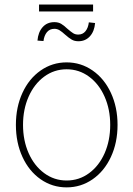

<svg xmlns="http://www.w3.org/2000/svg" viewBox="-20 -812 585 843"><path d="M49.8 -263.7Q49.8 -341.8 78.6 -404.3Q107.4 -466.8 158.4 -502.4Q209.5 -538.1 272.5 -538.1Q335.4 -538.1 386.7 -502.4Q438 -466.8 467 -404.1Q496.1 -341.3 496.1 -263.7Q496.1 -185.5 467 -123Q438 -60.5 386.7 -24.9Q335.4 10.7 272.5 10.7Q209.5 10.7 158.4 -24.9Q107.4 -60.5 78.6 -123Q49.8 -185.5 49.8 -263.7ZM463.9 -263.7Q463.9 -332 439.2 -387.7Q414.6 -443.4 370.8 -475.6Q327.1 -507.8 272.5 -507.8Q217.8 -507.8 174.1 -475.6Q130.4 -443.4 105.7 -387.7Q81.1 -332 81.1 -263.7Q81.1 -195.3 105.7 -139.6Q130.4 -84 174.1 -51.8Q217.8 -19.5 272.5 -19.5Q327.6 -19.5 371.3 -51.8Q415 -84 439.5 -139.6Q463.9 -195.3 463.9 -263.7ZM324.2 -630.9Q307.1 -630.9 294.7 -638.2Q282.2 -645.5 265.6 -660.2Q252.4 -672.4 241.7 -679Q231 -685.5 218.8 -685.5Q198.2 -685.5 186 -670.7Q173.8 -655.8 170.9 -631.8L144.5 -633.8Q147.5 -670.4 167 -692.6Q186.5 -714.8 218.8 -714.8Q236.3 -714.8 248.8 -707.3Q261.2 -699.7 277.3 -684.6Q292 -671.9 301.5 -666Q311 -660.2 323.2 -660.2Q343.3 -660.2 355.2 -674.8Q367.2 -689.5 370.1 -713.9L397.5 -710.9Q394.5 -674.3 374.8 -652.6Q355 -630.9 324.2 -630.9ZM388.7 -761.7H151.4V-792H388.7Z"/></svg>

Font: Pretendard GOV Thin
Style: Regular
Weight: 100
Designer: Base glyphs from Inter by Rasmus Andersson; Hangeul glyphs from Noto Sans CJK(Source Han Sans) by Jang Soo-young and Kan
Foundry: Kil Hyung-jin
Version: Version 1.309